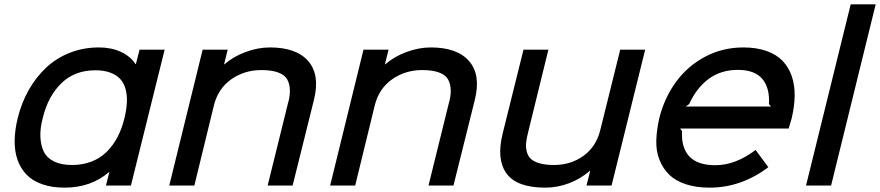

<svg xmlns="http://www.w3.org/2000/svg" viewBox="-20 -860 4079 890"><path d="M557.1 -313Q566.4 -352.1 568.1 -384.8Q569.8 -417.5 562.5 -445.6Q555.2 -473.6 538.1 -492.9Q521 -512.2 491.7 -523.2Q462.4 -534.2 421.9 -534.2Q325.7 -534.2 264.2 -473.9Q202.6 -413.6 178.2 -313Q165.5 -265.6 167.2 -225.8Q168.9 -186 183.1 -157Q197.3 -127.9 230.5 -111.6Q263.7 -95.2 314 -95.2Q363.8 -95.2 404.8 -111.3Q445.8 -127.4 475.3 -157Q504.9 -186.5 525.1 -225.6Q545.4 -264.6 557.1 -313ZM743.2 -629.9 586.9 0H471.2L486.8 -62H484.9Q401.9 9.8 278.8 9.8Q220.2 9.8 175.8 -5.9Q131.3 -21.5 103.5 -50Q75.7 -78.6 61.5 -118.4Q47.4 -158.2 47.9 -207Q48.3 -255.9 62 -312Q79.6 -383.8 113.3 -443.1Q147 -502.4 194.1 -546.6Q241.2 -590.8 304 -615.5Q366.7 -640.1 439 -640.1Q496.1 -640.1 540.8 -619.4Q585.4 -598.6 607.9 -563H609.9L627 -629.9Z M1435.5 -397.9 1336.4 0H1220.7L1314.5 -379.9Q1324.7 -414.1 1323.7 -442.6Q1322.8 -471.2 1311.5 -491.7Q1300.3 -512.2 1270.3 -523.7Q1240.2 -535.2 1191.4 -535.2Q1112.8 -535.2 1052 -492.4Q991.2 -449.7 971.7 -372.1L880.9 0H764.6L919.4 -629.9H1035.6L1018.6 -562H1020.5Q1062 -598.1 1118.9 -619.1Q1175.8 -640.1 1231.4 -640.1Q1354 -640.1 1408.9 -576.7Q1463.9 -513.2 1435.5 -397.9Z M2181.2 -397.9 2082 0H1966.3L2060.1 -379.9Q2070.3 -414.1 2069.3 -442.6Q2068.4 -471.2 2057.1 -491.7Q2045.9 -512.2 2015.9 -523.7Q1985.8 -535.2 1937 -535.2Q1858.4 -535.2 1797.6 -492.4Q1736.8 -449.7 1717.3 -372.1L1626.5 0H1510.3L1665 -629.9H1781.2L1764.2 -562H1766.1Q1807.6 -598.1 1864.5 -619.1Q1921.4 -640.1 1977.1 -640.1Q2099.6 -640.1 2154.5 -576.7Q2209.5 -513.2 2181.2 -397.9Z M2970.7 -629.9 2814.9 0H2698.7L2715.8 -67.9H2713.9Q2670.4 -30.3 2616.9 -10.3Q2563.5 9.8 2507.8 9.8Q2375.5 9.8 2327.9 -55.9Q2280.3 -121.6 2310.1 -241.2L2406.7 -629.9H2522L2427.7 -245.1Q2420.4 -217.8 2418.7 -196.8Q2417 -175.8 2422.1 -156Q2427.2 -136.2 2441.2 -123.3Q2455.1 -110.4 2481.9 -102.8Q2508.8 -95.2 2547.9 -95.2Q2626 -95.2 2684.8 -137.7Q2743.7 -180.2 2762.7 -257.8L2855 -629.9Z M3158.7 -366.2H3553.7L3544.4 -377.9Q3548.8 -452.6 3513.4 -494.4Q3478 -536.1 3400.4 -536.1Q3321.3 -536.1 3264.6 -493.9Q3208 -451.7 3174.8 -377.9ZM3649.4 -310.1Q3647.9 -304.7 3635.7 -264.2H3132.8L3141.6 -252Q3137.2 -176.3 3175 -135.3Q3212.9 -94.2 3295.4 -94.2Q3390.1 -94.2 3482.4 -165L3541.5 -85Q3416 9.8 3269.5 9.8Q3206.5 9.8 3158.7 -6.1Q3110.8 -22 3081.8 -50.5Q3052.7 -79.1 3036.9 -119.1Q3021 -159.2 3022.2 -207.3Q3023.4 -255.4 3035.6 -310.1Q3059.1 -405.8 3113.3 -480Q3167.5 -554.2 3248.8 -597.2Q3330.1 -640.1 3425.8 -640.1Q3486.8 -640.1 3533 -623.8Q3579.1 -607.4 3607.4 -578.1Q3635.7 -548.8 3649.9 -507.6Q3664.1 -466.3 3663.6 -416.7Q3663.1 -367.2 3649.4 -310.1Z M4039.1 -839.8 3832.5 0H3716.3L3923.3 -839.8Z"/></svg>

Font: Sinkin Sans 500 Medium Italic
Style: Regular
Weight: 500
Italic angle: -112°
Designer: Keith Bates
Foundry: K-Type
Version: Sinkin Sans (version 1.0)  by Keith Bates   •   © 2014   www